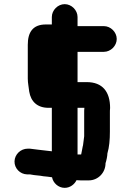

<svg xmlns="http://www.w3.org/2000/svg" viewBox="-20 -782 632 926"><path d="M230 -700V-664H201C138 -664 114 -626 114 -566V-403C114 -380 119 -361 121 -340C129 -292 160 -262 214 -262H230V-52C228 -53 226 -53 224 -53C204 -55 184 -58 164 -60L148 -62C141 -63 133 -64 124 -65H114C79 -65 51 -37 50 -4C49 30 77 58 110 59H120C123 59 127 59 130 60C148 64 171 64 189 68L209 70C216 71 223 72 231 73C236 100 261 124 292 124C319 124 340 106 349 87C359 88 370 88 383 88H408C453 88 489 51 489 5C493 -6 498 -30 498 -42C507 -73 510 -107 510 -147V-242C510 -246 510 -252 511 -261C511 -339 475 -386 398 -386H354V-532H481C514 -532 543 -561 543 -594C543 -627 514 -656 481 -656H354V-700C354 -733 325 -762 292 -762C259 -762 230 -733 230 -700ZM381 -86C381 -83 380 -79 379 -76C376 -64 375 -51 372 -40C372 -39 372 -38 371 -37H354V-262H387C386 -253 386 -247 386 -242V-125C385 -110 382 -100 381 -86Z"/></svg>

Font: Electronic
Style: Thk
Weight: 900
Version: Version 1.011